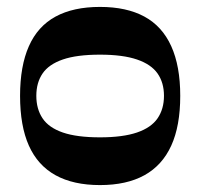

<svg xmlns="http://www.w3.org/2000/svg" viewBox="-20 -524 579 555"><path d="M269 11Q192 11 140.5 -17.5Q89 -46 63.5 -103Q38 -160 38 -247Q38 -333 63.5 -390.5Q89 -448 140.5 -476Q192 -504 269 -504Q346 -504 397.5 -476Q449 -448 475 -390.5Q501 -333 501 -247Q501 -160 475 -103Q449 -46 397.5 -17.5Q346 11 269 11ZM269 -127Q335 -127 376 -141Q417 -155 435.5 -182Q454 -209 454 -247Q454 -285 435.5 -311.5Q417 -338 376 -352Q335 -366 269 -366Q202 -366 161.5 -352Q121 -338 103 -311.5Q85 -285 85 -247Q85 -209 103 -182Q121 -155 161.5 -141Q202 -127 269 -127Z"/></svg>

Font: Ojuju
Style: Bold
Weight: 700
Designer: Chisaokwu Joboson, Mirko Velimirovic
Foundry: Udi Foundry
Version: Version 1.000